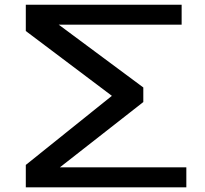

<svg xmlns="http://www.w3.org/2000/svg" viewBox="-20 -797 873 817"><path d="M752.9 -776.9V-691.9H230L589.8 -424.8V-362.8L234.9 -85H772.9V0H89.8V-95.2L456.1 -389.2L89.8 -665V-776.9Z"/></svg>

Font: Sporting Grotesque
Style: Regular
Weight: 400
Designer: Lucas LE BIHAN
Foundry: Lucas LE BIHAN
Version: Version 2.001;PS 2.1;hotconv 1.0.88;makeotf.lib2.5.647800